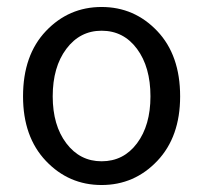

<svg xmlns="http://www.w3.org/2000/svg" viewBox="-20 -518 582 550"><path d="M46 -242Q46 -360 111.5 -429Q177 -498 271 -498Q365 -498 430.5 -429Q496 -360 496 -242Q496 -126 430.5 -57Q365 12 271 12Q177 12 111.5 -57Q46 -126 46 -242ZM271 -56Q334 -56 372.5 -107.5Q411 -159 411 -242Q411 -326 372.5 -378Q334 -430 271 -430Q209 -430 170 -378Q131 -326 131 -242Q131 -159 170 -107.5Q209 -56 271 -56Z"/></svg>

Font: Toshiba Sans
Style: Regular
Weight: 400
Designer: Paul D. Hunt
Foundry: Toshiba Corporation
Version: Version 2.020;PS 2.0;hotconv 1.0.86;makeotf.lib2.5.63406